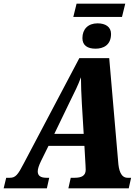

<svg xmlns="http://www.w3.org/2000/svg" viewBox="-58 -1033 769 1053"><path d="M344 -940H611L629 -1013H362ZM466 -766C508 -766 551 -785 551 -847C551 -886 520 -905 477 -905C425 -905 394 -873 394 -824C394 -784 422 -766 466 -766ZM-38 0H199L212 -58H197C165 -58 149 -69 149 -93C149 -107 155 -125 167 -150L208 -233H405L411 -127C411 -119 412 -111 412 -102C412 -69 389 -58 351 -58H330L317 0H648L661 -58H642C604 -58 593 -101 590 -147L541 -714H377L72 -136C40 -74 27 -58 -4 -58H-24ZM324 -473C355 -536 368 -561 386 -609C386 -561 388 -523 391 -464L401 -299H240Z"/></svg>

Font: Noto Serif Condensed Black
Style: Italic
Weight: 900
Width: 3
Italic angle: -12°
Designer: Monotype Design Team
Foundry: Monotype Imaging Inc.
Version: Version 2.013